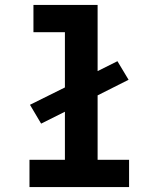

<svg xmlns="http://www.w3.org/2000/svg" viewBox="-20 -755 640 775"><path d="M99 0V-110H242V-304L146 -256L101 -332L242 -402V-625H115V-735H374V-468L454 -508L499 -433L374 -370V-110H501V0Z"/></svg>

Font: Iosevka Custom XBdEx
Style: Regular
Weight: 800
Width: 7
Monospace: yes
Designer: Belleve Invis
Foundry: Belleve Invis
Version: Version 11.2.4; ttfautohint (v1.8.4)